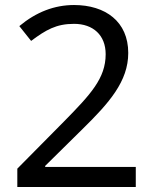

<svg xmlns="http://www.w3.org/2000/svg" viewBox="-20 -811 612 765"><path d="M49 -66H521V-146H160V-150L309 -297C415 -401 491 -487 491 -600C491 -725 400 -791 275 -791C197 -791 124 -763 57 -707L104 -648C163 -692 204 -716 275 -716C351 -716 401 -671 401 -595C401 -499 341 -435 236 -328L49 -139Z"/></svg>

Font: Noto Sans Malayalam UI
Style: Regular
Weight: 400
Designer: Jelle Bosma - Monotype Design Team
Foundry: Monotype Imaging Inc.
Version: Version 2.104